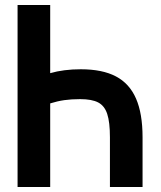

<svg xmlns="http://www.w3.org/2000/svg" viewBox="-20 -745 640 765"><path d="M180 -725V-453.5Q233.5 -469 302 -469Q388 -469 442 -440.5Q496 -412 522 -352.2Q548 -292.5 548 -198V0H418V-198Q418 -258.5 407.2 -291Q396.5 -323.5 371.2 -336.8Q346 -350 299 -350Q264 -350 236.2 -346Q208.5 -342 180 -333V0H50V-725Z"/></svg>

Font: JuliaMono Black
Style: Regular
Weight: 900
Monospace: yes
Designer: cormullion
Foundry: corm
Version: Version 0.054; ttfautohint (v1.8.4)